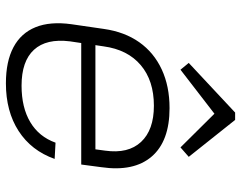

<svg xmlns="http://www.w3.org/2000/svg" viewBox="-103 -706 816 650"><g transform="rotate(90 305.0 -381.0)"><path d="M262 7Q188 7 140 -18.5Q92 -44 72 -93.5Q52 -143 62 -215L78 -325Q88 -395 123 -444.5Q158 -494 215 -520.5Q272 -547 346 -547Q458 -547 510 -486.5Q562 -426 546 -316L537 -248H114L121 -296H496L483 -277L490 -329Q501 -407 460.5 -450.5Q420 -494 338 -494Q253 -494 200.5 -449.5Q148 -405 137 -324L120 -210Q110 -130 148.5 -88Q187 -46 270 -46Q344 -46 393.5 -75.5Q443 -105 463 -161L518 -158Q490 -79 423.5 -36Q357 7 262 7ZM193 -612 361 -769H386L511 -612L479 -584L355 -709H378L216 -584Z"/></g></svg>

Font: Pathway Extreme 8pt Thin 12pt
Style: Italic
Weight: 100
Italic angle: -8°
Version: Version 1.001;gftools[0.9.26]